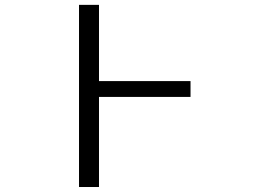

<svg xmlns="http://www.w3.org/2000/svg" viewBox="-20 -750 1040 770"><path d="M744.1 -424.8V-361.3H377V0H296.9V-730.5H377V-424.8Z"/></svg>

Font: GenEi Gothic M SemiLight
Style: Regular
Weight: 350
Designer: o_tamon (Modified); [Source Han Sans]
Ryoko NISHIZUKA  (kana & ideographs); Paul D. Hunt (Latin, Greek & Cyrillic); Wenl
Version: Version 1.1a;Original Version 1.004